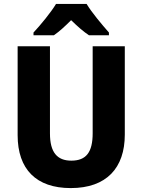

<svg xmlns="http://www.w3.org/2000/svg" viewBox="-20 -950 726 980"><path d="M422 -930H266C241 -888 186 -821 151 -784V-770H255C284 -790 311 -815 343 -847C376 -815 404 -790 434 -770H536V-784C500 -825 449 -885 422 -930ZM617 -263V-714H453V-270C453 -173 420 -130 344 -130C272 -130 235 -172 235 -269V-714H70V-260C70 -86 165 10 341 10C524 10 617 -93 617 -263Z"/></svg>

Font: Noto Sans Georgian SemiCondensed ExtraBold
Style: Regular
Weight: 800
Width: 4
Designer: Monotype Design Team, Akaki Razmadze
Foundry: Google LLC
Version: Version 2.005